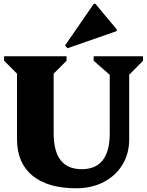

<svg xmlns="http://www.w3.org/2000/svg" viewBox="-20 -991 787 1027"><path d="M567 -591 481 -666V-690H745V-666L671 -591V-246Q671 -169 635 -110Q599 -51 535 -17.5Q471 16 387 16Q235 16 153 -52Q71 -120 71 -246V-597L2 -666V-690H336V-666L267 -597V-278Q267 -182 304.5 -134Q342 -86 417 -86Q492 -86 529.5 -134Q567 -182 567 -278ZM341 -733 328 -748 482 -971H490L605 -833V-825Z"/></svg>

Font: Platypi Light ExtraBold
Style: Regular
Weight: 800
Version: Version 1.200